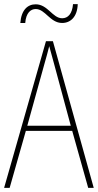

<svg xmlns="http://www.w3.org/2000/svg" viewBox="-20 -916 477 936"><path d="M79 -804H103C107 -854 130 -872 154 -872C201 -872 224 -804 283 -804C324 -804 357 -834 359 -896H336C332 -848 311 -827 283 -827C236 -827 213 -895 154 -895C115 -895 84 -868 79 -804ZM410 0H437L238 -715H204L0 0H27L106 -278H332ZM243 -607 325 -303H113L197 -606C206 -638 213 -662 220 -691C228 -660 235 -637 243 -607Z"/></svg>

Font: Noto Sans Condensed Thin
Style: Regular
Weight: 100
Width: 3
Designer: Monotype Design Team
Foundry: Monotype Imaging Inc.
Version: Version 2.013